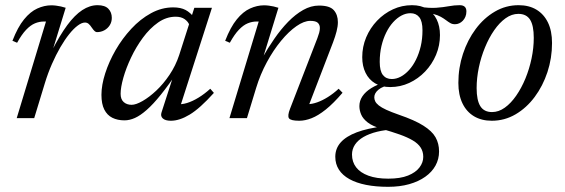

<svg xmlns="http://www.w3.org/2000/svg" viewBox="-20 -456 2182 741"><path d="M157.5 -373Q155.5 -373 153.8 -373Q152 -373 150 -373Q132 -373 115 -366Q98 -359 81 -341.2Q64 -323.5 46 -291L28 -298.5Q48.5 -351.5 72.8 -381.2Q97 -411 124 -423.2Q151 -435.5 178 -435.5Q187.5 -435.5 196.8 -434.2Q206 -433 215.2 -431Q224.5 -429 233.5 -426L182 -258.5H179.5Q210.5 -319.5 239.5 -358.8Q268.5 -398 297.5 -417Q326.5 -436 356.5 -436Q385 -436 398.2 -422.2Q411.5 -408.5 411.5 -387Q411.5 -371 403.5 -358.5Q395.5 -346 382.5 -339Q369.5 -332 354 -332Q350 -332 345.5 -335.8Q341 -339.5 334.5 -349Q328 -359 322 -364Q316 -369 308 -369Q295.5 -369 279.8 -357.2Q264 -345.5 247 -324.2Q230 -303 213 -273.8Q196 -244.5 180.5 -209.2Q165 -174 153 -134.5L112 0H44.5Z M603.5 -22.5 655.5 -183.5H668.5Q631 -128 601 -90.8Q571 -53.5 546.2 -31.8Q521.5 -10 500.8 -0.8Q480 8.5 460.5 8.5Q433.5 8.5 413.5 -1.5Q393.5 -11.5 382.5 -33.2Q371.5 -55 371.5 -90Q371.5 -127.5 386 -172.8Q400.5 -218 426.2 -262.8Q452 -307.5 486.8 -345Q521.5 -382.5 562.8 -405Q604 -427.5 648.5 -427.5Q677.5 -427.5 696.2 -417.5Q715 -407.5 730.5 -387L710.5 -360Q706.5 -372 693 -381.8Q679.5 -391.5 658 -391.5Q622 -391.5 590 -369Q558 -346.5 531.5 -310.5Q505 -274.5 485.8 -233.8Q466.5 -193 456 -155.8Q445.5 -118.5 445.5 -94Q445.5 -72.5 457.5 -62Q469.5 -51.5 488 -51.5Q504.5 -51.5 530 -66Q555.5 -80.5 583 -106.2Q610.5 -132 634.2 -167.2Q658 -202.5 671.5 -243.5L730 -426H790.5H798L672.5 -35.5L664 -54.5Q680.5 -52 701.8 -58.5Q723 -65 746.2 -79.2Q769.5 -93.5 791.5 -113.5L805.5 -97.5Q751.5 -37.5 712.2 -13.8Q673 10 639.5 10Q618 10 608.2 1Q598.5 -8 603.5 -22.5Z M867 -291 849 -298.5Q869.5 -351.5 893.8 -381.2Q918 -411 945 -423.2Q972 -435.5 999 -435.5Q1008.5 -435.5 1017.8 -434.2Q1027 -433 1036.2 -431Q1045.5 -429 1054.5 -426L994.5 -231H991.5Q1013.5 -270 1038.8 -306.5Q1064 -343 1092 -371.8Q1120 -400.5 1150 -417.5Q1180 -434.5 1211 -434.5Q1252.5 -434.5 1268.2 -416.8Q1284 -399 1284 -370.5Q1284 -354.5 1279 -335Q1274 -315.5 1265.5 -293L1166.5 -35.5L1167.5 -54Q1184 -54 1204 -61Q1224 -68 1245.5 -81.5Q1267 -95 1287 -113.5L1302 -98Q1267 -57 1237.2 -33.2Q1207.5 -9.5 1182.5 0.2Q1157.5 10 1135 10Q1102.5 10 1095.5 0.8Q1088.5 -8.5 1099.5 -36.5L1205 -309Q1209 -319.5 1211.8 -329.5Q1214.5 -339.5 1214.5 -348Q1214.5 -360.5 1206.5 -368Q1198.5 -375.5 1177.5 -375.5Q1153.5 -375.5 1124 -355Q1094.5 -334.5 1064.8 -298.5Q1035 -262.5 1009.8 -215.8Q984.5 -169 968.5 -116.5L933 0H865.5L978.5 -373Q976.5 -373 974.8 -373Q973 -373 971 -373Q953 -373 936 -366Q919 -359 902 -341.2Q885 -323.5 867 -291Z M1736 -362.5Q1725.5 -362.5 1717.8 -367Q1710 -371.5 1701.5 -378Q1693 -384.5 1681.5 -391Q1670 -397.5 1652.8 -402Q1635.5 -406.5 1609.5 -406.5L1598 -430Q1636.5 -424 1663.8 -426Q1691 -428 1712.2 -432Q1733.5 -436 1754 -436Q1767 -436 1773.5 -430Q1780 -424 1780 -412Q1780 -400.5 1776.2 -391.5Q1772.5 -382.5 1766.2 -376Q1760 -369.5 1752.2 -366Q1744.5 -362.5 1736 -362.5ZM1492 -151Q1509.5 -151 1526.5 -160Q1543.5 -169 1558.8 -185.8Q1574 -202.5 1585.5 -225.8Q1597 -249 1603.8 -277.5Q1610.5 -306 1610.5 -339Q1610.5 -374 1598.2 -389.5Q1586 -405 1564 -405Q1546.5 -405 1529.5 -396Q1512.5 -387 1497.2 -370.2Q1482 -353.5 1470.5 -330.2Q1459 -307 1452.2 -278.5Q1445.5 -250 1445.5 -217Q1445.5 -182 1457.8 -166.5Q1470 -151 1492 -151ZM1570 -436Q1604.5 -436 1628.5 -421.5Q1652.5 -407 1665.2 -381.2Q1678 -355.5 1678 -320.5Q1678 -280.5 1662.8 -244.2Q1647.5 -208 1620.8 -180Q1594 -152 1559.5 -136Q1525 -120 1486 -120Q1451.5 -120 1427.5 -134.5Q1403.5 -149 1390.8 -175Q1378 -201 1378 -235.5Q1378 -275.5 1393.2 -311.8Q1408.5 -348 1435.2 -376Q1462 -404 1496.5 -420Q1531 -436 1570 -436ZM1478 265Q1430.5 265 1392.8 257.5Q1355 250 1328.5 235.2Q1302 220.5 1288 198.8Q1274 177 1274 149Q1274 117 1295 93.5Q1316 70 1357.2 54.5Q1398.5 39 1460 31.5H1502.5V43.5Q1465.5 45 1435.2 52.5Q1405 60 1383.2 72.5Q1361.5 85 1350 102.2Q1338.5 119.5 1338.5 140.5Q1338.5 169 1354.5 189.8Q1370.5 210.5 1401.8 222Q1433 233.5 1478.5 233.5Q1525 233.5 1554.8 221.5Q1584.5 209.5 1599 190.2Q1613.5 171 1613.5 149.5Q1613.5 129 1603.5 113.5Q1593.5 98 1573.2 86Q1553 74 1522.8 63.2Q1492.5 52.5 1452.5 41Q1417.5 31 1399 16.5Q1380.5 2 1373.8 -14.2Q1367 -30.5 1367 -46.5Q1367 -67 1378.8 -84.5Q1390.5 -102 1413 -116Q1435.5 -130 1466.5 -139L1488.5 -128.5Q1457 -123.5 1440.8 -110Q1424.5 -96.5 1424.5 -80.5Q1424.5 -72.5 1428.2 -64.8Q1432 -57 1442 -49Q1452 -41 1471 -32.2Q1490 -23.5 1520 -13Q1580 7.5 1613.8 28.8Q1647.5 50 1661 74Q1674.5 98 1674.5 128.5Q1674.5 158 1660.8 183Q1647 208 1621.2 226.2Q1595.5 244.5 1559.2 254.8Q1523 265 1478 265Z M1981.5 -436Q2021.5 -436 2050.2 -418.8Q2079 -401.5 2094.8 -369Q2110.5 -336.5 2110.5 -290Q2110.5 -231.5 2092.8 -177.8Q2075 -124 2043.5 -81.8Q2012 -39.5 1969.8 -14.8Q1927.5 10 1878 10Q1838.5 10 1809.5 -7.2Q1780.5 -24.5 1764.8 -57.2Q1749 -90 1749 -136Q1749 -194.5 1766.8 -248.2Q1784.5 -302 1816 -344.2Q1847.5 -386.5 1889.8 -411.2Q1932 -436 1981.5 -436ZM1879 -23.5Q1904.5 -23.5 1928.2 -40.5Q1952 -57.5 1972.2 -86.8Q1992.5 -116 2007.8 -153Q2023 -190 2031.5 -230.5Q2040 -271 2040 -310Q2040 -357.5 2025.8 -380Q2011.5 -402.5 1980.5 -402.5Q1955 -402.5 1931.2 -385.5Q1907.5 -368.5 1887.2 -339.2Q1867 -310 1851.8 -273Q1836.5 -236 1828 -195.5Q1819.5 -155 1819.5 -116Q1819.5 -69 1833.8 -46.2Q1848 -23.5 1879 -23.5Z"/></svg>

Font: Newsreader 16pt
Style: Italic
Weight: 400
Italic angle: -17°
Designer: Hugues Gentile
Foundry: Production Type
Version: Version 1.003